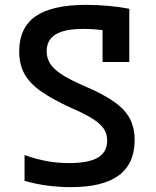

<svg xmlns="http://www.w3.org/2000/svg" viewBox="-20 -760 640 790"><path d="M272 10Q223 10 174 3.5Q125 -3 81 -16V-122Q129 -105 172.5 -97Q216 -89 264 -89Q344 -89 382.5 -111.5Q421 -134 421 -182Q421 -209 407.5 -229.5Q394 -250 362.5 -270.5Q331 -291 275 -315Q196 -351 148.5 -384.5Q101 -418 80 -457Q59 -496 59 -548Q59 -646 126.5 -693Q194 -740 335 -740Q377 -740 423.5 -736Q470 -732 512 -724V-505H402V-682L426 -633Q399 -637 373.5 -639Q348 -641 323 -641Q246 -641 209 -618.5Q172 -596 172 -549Q172 -521 186.5 -498Q201 -475 235 -453Q269 -431 327 -406Q405 -373 450 -341Q495 -309 514.5 -271.5Q534 -234 534 -184Q534 -87 469 -38.5Q404 10 272 10Z"/></svg>

Font: M PLUS Code Latin Expanded Medium
Style: Regular
Weight: 500
Width: 7
Designer: Coji Morishita
Foundry: UNDERFOREST DESIGN
Version: Version 1.002; ttfautohint (v1.8.3)